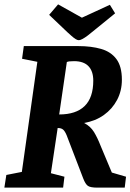

<svg xmlns="http://www.w3.org/2000/svg" viewBox="-25 -859 597 879"><path d="M-5 0 4 -58 75 -72 146 -576 76 -590 84 -648H334Q393 -648 438 -635Q483 -622 508 -588.5Q533 -555 533 -494Q533 -443 511 -401.5Q489 -360 450.5 -332.5Q412 -305 360 -296Q389 -281 405 -255Q421 -229 435 -193L487 -69L552 -50L546 0H421Q389 0 377.5 -8Q366 -16 356 -42L280 -240Q272 -259 263.5 -266Q255 -273 239 -273L208 -66L270 -50L264 0ZM246 -335Q323 -335 362.5 -373.5Q402 -412 402 -490Q402 -533 380 -556Q358 -579 314 -579Q300 -579 292.5 -578Q285 -577 281 -575ZM336 -675Q329 -675 320.5 -680.5Q312 -686 302.5 -694.5Q293 -703 283 -712L200 -791L241 -839L350 -778L478 -837L502 -798L411 -724Q392 -708 377.5 -697Q363 -686 352.5 -680.5Q342 -675 336 -675Z"/></svg>

Font: Faustina
Style: Bold Italic
Weight: 700
Italic angle: -8°
Designer: Alfonso Garcia
Foundry: http://www.omnibus-type.com
Version: Version 1.200